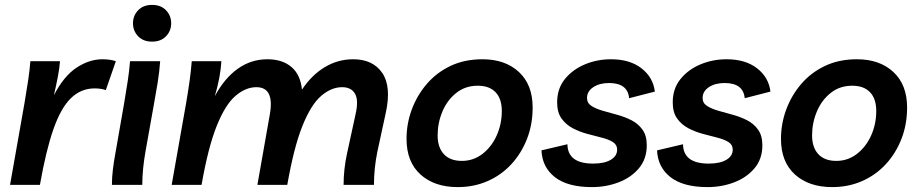

<svg xmlns="http://www.w3.org/2000/svg" viewBox="-20 -755 3760 784"><path d="M412 -387Q394 -394 366 -394Q311 -394 270 -354.5Q229 -315 198.5 -228.5Q168 -142 143 0H21L80 -334Q89 -387 95 -427Q101 -467 104 -505H225Q223 -477 216 -440.5Q209 -404 200 -366Q241 -445 293 -479Q345 -513 398 -513Q414 -513 428 -511Q442 -509 453 -505Z M437 0Q437 -31 441 -63.5Q445 -96 451 -128L487 -334Q496 -387 502 -427Q508 -467 511 -505H634Q631 -462 623.5 -416Q616 -370 609 -332L574 -136Q568 -102 564.5 -68Q561 -34 561 0ZM601 -585Q565 -585 544 -607Q523 -629 523 -660Q523 -691 544 -713Q565 -735 601 -735Q637 -735 658 -713Q679 -691 679 -660Q679 -629 658 -607Q637 -585 601 -585Z M681 0 740 -334Q749 -387 754.5 -427Q760 -467 763 -505H884Q880 -438 857 -362Q896 -435 950.5 -474Q1005 -513 1072 -513Q1133 -513 1170 -481.5Q1207 -450 1213 -389Q1253 -449 1306.5 -481Q1360 -513 1422 -513Q1503 -513 1541 -457Q1579 -401 1555 -293L1521 -136Q1514 -102 1510.5 -68Q1507 -34 1507 0H1383Q1383 -64 1397 -128L1432 -289Q1445 -346 1429.5 -372.5Q1414 -399 1377 -399Q1333 -399 1291.5 -363.5Q1250 -328 1215 -241Q1180 -154 1153 0H1031L1082 -289Q1101 -399 1027 -399Q983 -399 941.5 -363.5Q900 -328 865 -241Q830 -154 803 0Z M1950 -513Q2043 -513 2099 -461Q2155 -409 2155 -316Q2155 -247 2132 -188Q2109 -129 2068 -84.5Q2027 -40 1971 -15.5Q1915 9 1849 9Q1754 9 1697 -42.5Q1640 -94 1640 -188Q1640 -250 1661.5 -308Q1683 -366 1723 -412.5Q1763 -459 1820 -486Q1877 -513 1950 -513ZM1866 -98Q1913 -98 1950 -126.5Q1987 -155 2008 -201.5Q2029 -248 2029 -302Q2029 -352 2003.5 -378.5Q1978 -405 1931 -405Q1880 -405 1843 -375.5Q1806 -346 1786.5 -299.5Q1767 -253 1767 -202Q1767 -153 1792.5 -125.5Q1818 -98 1866 -98Z M2397 9Q2298 9 2246 -31.5Q2194 -72 2191 -141L2297 -166Q2298 -87 2402 -87Q2448 -87 2474 -102.5Q2500 -118 2500 -144Q2500 -164 2482.5 -175Q2465 -186 2437 -193Q2409 -200 2377.5 -208.5Q2346 -217 2318.5 -231.5Q2291 -246 2273 -271Q2255 -296 2255 -337Q2255 -393 2286.5 -432Q2318 -471 2368 -492Q2418 -513 2475 -513Q2552 -513 2599.5 -476Q2647 -439 2654 -381L2549 -354Q2543 -416 2467 -416Q2428 -416 2402.5 -399Q2377 -382 2377 -355Q2377 -334 2395 -322.5Q2413 -311 2440.5 -303Q2468 -295 2499.5 -286.5Q2531 -278 2558.5 -264Q2586 -250 2603.5 -225.5Q2621 -201 2621 -162Q2621 -106 2589 -68Q2557 -30 2506 -10.5Q2455 9 2397 9Z M2869 9Q2770 9 2718 -31.5Q2666 -72 2663 -141L2769 -166Q2770 -87 2874 -87Q2920 -87 2946 -102.5Q2972 -118 2972 -144Q2972 -164 2954.5 -175Q2937 -186 2909 -193Q2881 -200 2849.5 -208.5Q2818 -217 2790.5 -231.5Q2763 -246 2745 -271Q2727 -296 2727 -337Q2727 -393 2758.5 -432Q2790 -471 2840 -492Q2890 -513 2947 -513Q3024 -513 3071.5 -476Q3119 -439 3126 -381L3021 -354Q3015 -416 2939 -416Q2900 -416 2874.5 -399Q2849 -382 2849 -355Q2849 -334 2867 -322.5Q2885 -311 2912.5 -303Q2940 -295 2971.5 -286.5Q3003 -278 3030.5 -264Q3058 -250 3075.5 -225.5Q3093 -201 3093 -162Q3093 -106 3061 -68Q3029 -30 2978 -10.5Q2927 9 2869 9Z M3479 -513Q3572 -513 3628 -461Q3684 -409 3684 -316Q3684 -247 3661 -188Q3638 -129 3597 -84.5Q3556 -40 3500 -15.5Q3444 9 3378 9Q3283 9 3226 -42.5Q3169 -94 3169 -188Q3169 -250 3190.5 -308Q3212 -366 3252 -412.5Q3292 -459 3349 -486Q3406 -513 3479 -513ZM3395 -98Q3442 -98 3479 -126.5Q3516 -155 3537 -201.5Q3558 -248 3558 -302Q3558 -352 3532.5 -378.5Q3507 -405 3460 -405Q3409 -405 3372 -375.5Q3335 -346 3315.5 -299.5Q3296 -253 3296 -202Q3296 -153 3321.5 -125.5Q3347 -98 3395 -98Z"/></svg>

Font: Livvic SemiBold
Style: Italic
Weight: 600
Italic angle: -10°
Designer: Jacques Le Bailly, Baron von Fonthausen
Version: Version 1.001; ttfautohint (v1.8.2)